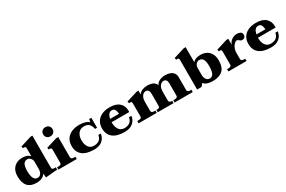

<svg xmlns="http://www.w3.org/2000/svg" viewBox="129 -1984 4839 3245"><g transform="rotate(-30 2548.0 -361.0)"><path d="M30 -246Q30 -358 92 -419Q154 -480 253 -480Q353 -480 403 -427V-580Q403 -615 369 -615Q363 -615 349 -612L340 -650L555 -717H592V-95Q592 -74 601.5 -65Q611 -56 637 -56H668V-11L438 10L432 -69Q407 -30 364 -10Q321 10 256 10Q30 10 30 -246ZM404 -173V-312Q404 -343 391 -366.5Q378 -390 358 -402.5Q338 -415 319 -415Q265 -415 241 -373Q217 -331 217 -241Q217 -54 315 -54Q357 -54 380.5 -89Q404 -124 404 -173Z M760 -643Q760 -682 785.5 -707Q811 -732 851 -732Q892 -732 917.5 -707Q943 -682 943 -643Q943 -604 917.5 -579Q892 -554 851 -554Q811 -554 785.5 -579Q760 -604 760 -643ZM685 -45H716Q770 -45 770 -85V-342Q770 -378 736 -378Q735 -378 716 -374L707 -413L922 -479H959V-85Q959 -45 1013 -45H1044V0H685Z M1078 -235Q1078 -306 1111.5 -361.5Q1145 -417 1210.5 -448.5Q1276 -480 1367 -480Q1491 -480 1554 -425L1563 -480H1606V-286H1566Q1546 -418 1425 -418Q1351 -418 1311 -365.5Q1271 -313 1271 -234Q1271 -152 1306.5 -100Q1342 -48 1410 -48Q1475 -48 1513.5 -77Q1552 -106 1565 -171H1611Q1603 -92 1544.5 -41Q1486 10 1382 10Q1233 10 1155.5 -52Q1078 -114 1078 -235Z M1865 -244V-234Q1865 -152 1901.5 -100Q1938 -48 2006 -48Q2071 -48 2110.5 -77Q2150 -106 2163 -171H2209Q2201 -92 2141.5 -41Q2082 10 1978 10Q1829 10 1750.5 -52Q1672 -114 1672 -235Q1672 -308 1706 -363.5Q1740 -419 1805 -449.5Q1870 -480 1961 -480Q2084 -480 2147 -422.5Q2210 -365 2210 -275V-244ZM1871 -305H2045Q2045 -346 2028.5 -382Q2012 -418 1966 -418Q1929 -418 1905 -387Q1881 -356 1871 -305Z M3308 -45V0H2954V-45H2985Q3039 -45 3039 -85V-325Q3039 -411 2970 -411Q2950 -411 2927 -396Q2904 -381 2887.5 -347Q2871 -313 2871 -259V-86Q2871 -45 2925 -45H2933V0H2625V-45H2637Q2691 -45 2691 -85V-325Q2691 -411 2621 -411Q2601 -411 2579 -396Q2557 -381 2541 -347Q2525 -313 2525 -259V-86Q2525 -45 2579 -45H2605V0H2251V-45H2282Q2336 -45 2336 -85V-342Q2336 -362 2326 -370Q2316 -378 2302 -378Q2301 -378 2282 -374L2272 -412L2487 -479H2525V-405Q2549 -442 2594.5 -461Q2640 -480 2690 -480Q2835 -480 2864 -389Q2884 -434 2933.5 -457Q2983 -480 3038 -480Q3133 -480 3180.5 -442Q3228 -404 3228 -339V-86Q3228 -45 3282 -45Z M3525 -53 3479 0H3393V-580Q3393 -615 3360 -615Q3353 -615 3340 -612L3330 -650L3545 -717H3583V-426Q3632 -480 3733 -480Q3798 -480 3848.5 -453Q3899 -426 3928 -373Q3957 -320 3957 -245Q3957 -109 3889.5 -49.5Q3822 10 3696 10Q3571 10 3525 -53ZM3769 -240Q3769 -331 3745 -373Q3721 -415 3668 -415Q3649 -415 3629 -402Q3609 -389 3596 -365.5Q3583 -342 3583 -310V-174Q3583 -124 3607 -89Q3631 -54 3672 -54Q3724 -54 3746.5 -102.5Q3769 -151 3769 -240Z M4540 -412Q4540 -378 4522 -360.5Q4504 -343 4474 -343Q4458 -343 4447 -349Q4436 -355 4426 -365Q4414 -375 4405.5 -379.5Q4397 -384 4384 -384Q4368 -384 4344 -363.5Q4320 -343 4301 -306.5Q4282 -270 4278 -223V-86Q4278 -45 4332 -45H4358V0H4004V-45H4035Q4088 -45 4088 -85V-342Q4088 -361 4078.5 -369.5Q4069 -378 4054 -378Q4048 -378 4035 -374L4025 -412L4241 -479H4278V-363Q4292 -404 4320.5 -430.5Q4349 -457 4381.5 -468.5Q4414 -480 4440 -480Q4480 -480 4510 -464.5Q4540 -449 4540 -412Z M4721 -244V-234Q4721 -152 4757.5 -100Q4794 -48 4862 -48Q4927 -48 4966.5 -77Q5006 -106 5019 -171H5065Q5057 -92 4997.5 -41Q4938 10 4834 10Q4685 10 4606.5 -52Q4528 -114 4528 -235Q4528 -308 4562 -363.5Q4596 -419 4661 -449.5Q4726 -480 4817 -480Q4940 -480 5003 -422.5Q5066 -365 5066 -275V-244ZM4727 -305H4901Q4901 -346 4884.5 -382Q4868 -418 4822 -418Q4785 -418 4761 -387Q4737 -356 4727 -305Z"/></g></svg>

Font: Taviraj ExtraBold
Style: Regular
Weight: 800
Designer: Katatrad Team
Foundry: CadsonDemak
Version: Version 1.001